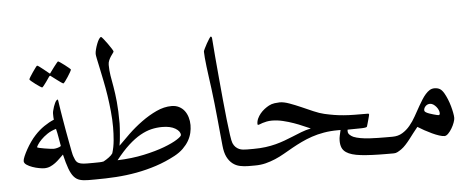

<svg xmlns="http://www.w3.org/2000/svg" viewBox="-41 -610 1731 702"><g transform="rotate(-5 824.5 -258.5)"><path d="M302.7 -30.8Q302.7 -24.9 302 -19.5Q301.3 -14.2 298.6 -9.8Q295.9 -5.4 290.5 -2.7Q285.2 0 275.9 0H257.8Q239.3 0 226.6 -3.7Q213.9 -7.3 204.6 -18.1Q195.3 -28.8 188 -48.6Q180.7 -68.4 172.9 -101.1Q165.5 -94.2 158 -86.7Q150.4 -79.1 141.6 -72.5Q132.8 -65.9 122.8 -61.5Q112.8 -57.1 100.1 -57.1Q94.2 -57.1 82 -59.3Q69.8 -61.5 57.9 -65.7Q45.9 -69.8 36.9 -75.9Q27.8 -82 27.8 -89.8Q27.8 -95.7 32.7 -107.2Q37.6 -118.7 44.9 -131.8Q52.2 -145 61.5 -158.2Q70.8 -171.4 79.6 -180.7Q95.7 -198.2 114.3 -210.9Q132.8 -223.6 150.9 -231Q150.4 -235.4 150.1 -240Q149.9 -244.6 149.9 -249Q149.9 -252.4 149.9 -255.6Q149.9 -258.8 150.9 -262.2Q155.3 -280.3 160.9 -291.7Q166.5 -303.2 171.9 -303.2Q172.4 -303.2 173.1 -297.9Q173.8 -292.5 175.3 -283Q176.8 -273.4 178.7 -260.7Q180.7 -248 183.1 -233.9Q186.5 -211.9 190.9 -188.5Q195.3 -165 199 -144.5Q202.6 -124 205.6 -109.6Q208.5 -95.2 210 -91.8Q212.9 -84 215.3 -78.4Q217.8 -72.8 222.4 -68.8Q227.1 -64.9 235.4 -63Q243.7 -61 257.8 -61H275.9Q285.2 -61 290.5 -58.3Q295.9 -55.7 298.6 -51.5Q301.3 -47.4 302 -42Q302.7 -36.6 302.7 -30.8ZM168 -132.8Q165.5 -146.5 162.6 -164.1Q159.7 -181.6 155.8 -196.8Q137.2 -191.4 123.3 -181.9Q109.4 -172.4 100.1 -162.8Q90.8 -153.3 85.9 -145.5Q81.1 -137.7 81.1 -136.2Q81.1 -134.8 89.1 -132.8Q97.2 -130.9 107.7 -129.2Q118.2 -127.4 127.9 -126.2Q137.7 -125 141.1 -125Q146.5 -125 154.5 -127Q162.6 -128.9 168 -132.8ZM229 -408.2Q229 -406.2 224.6 -398.4Q220.2 -390.6 214.6 -382.1Q209 -373.5 203.9 -366.7Q198.7 -359.9 196.8 -359.9Q195.8 -359.9 189.2 -364.5Q182.6 -369.1 174.8 -375Q166 -381.3 154.8 -390.1Q152.8 -392.1 151.4 -392.1Q149.9 -392.1 147.9 -390.1Q140.6 -379.4 134.8 -371.1Q129.4 -363.8 124.8 -357.9Q120.1 -352.1 118.7 -352.1Q117.2 -352.1 110.1 -356.7Q103 -361.3 95.2 -367.2Q87.4 -373 81.1 -378.4Q74.7 -383.8 74.7 -385.3Q74.7 -387.2 79.3 -394.8Q84 -402.3 89.8 -410.9Q95.7 -419.4 100.8 -426.3Q106 -433.1 106.9 -433.1Q109.4 -433.1 115.7 -428.2Q122.1 -423.3 128.9 -418Q137.2 -411.6 147 -403.3Q149.9 -400.4 151.4 -400.4Q152.8 -400.4 154.8 -404.3Q162.1 -414.6 168.5 -422.9Q173.8 -429.7 178.7 -435.8Q183.6 -441.9 184.6 -441.9Q186 -441.9 193.4 -437Q200.7 -432.1 208.5 -426Q216.3 -419.9 222.7 -414.6Q229 -409.2 229 -408.2Z M647 -168Q647 -153.8 643.6 -139.2Q640.1 -124.5 632.1 -110.6Q624 -96.7 610.8 -83.7Q597.7 -70.8 578.6 -60.5Q543.9 -42 508.1 -30.3Q472.2 -18.6 434.8 -11.7Q397.5 -4.9 359.1 -2.4Q320.8 0 282.2 0H264.2Q254.9 0 249.5 -2.7Q244.1 -5.4 241.5 -9.8Q238.8 -14.2 238 -19.5Q237.3 -24.9 237.3 -30.8Q237.3 -36.6 238 -42Q238.8 -47.4 241.5 -51.5Q244.1 -55.7 249.5 -58.3Q254.9 -61 264.2 -61H282.2Q294.9 -61 303.5 -61.3Q312 -61.5 318.8 -63Q329.6 -68.8 339.1 -75.9Q348.6 -83 353 -89.8Q359.9 -111.8 362.1 -136.7Q364.3 -161.6 364.3 -185.1Q364.3 -213.4 361.3 -243.2Q358.4 -272.9 354 -301.8Q349.6 -330.6 344.2 -356.7Q338.9 -382.8 334.5 -403.6Q330.1 -424.3 327.1 -438.5Q324.2 -452.6 324.2 -457Q324.2 -463.9 326.9 -474.1Q329.6 -484.4 333.3 -493.9Q336.9 -503.4 341.3 -510.3Q345.7 -517.1 349.1 -517.1Q351.1 -517.1 357.7 -508.8Q364.3 -500.5 371.6 -490.5Q378.9 -480.5 384.5 -471.4Q390.1 -462.4 390.1 -460.9Q390.1 -458.5 386.7 -454.3Q383.3 -450.2 379.2 -443.8Q375 -437.5 371.6 -429.7Q368.2 -421.9 368.2 -413.1Q368.2 -392.6 371.3 -373.8Q374.5 -355 378.7 -331.5Q382.8 -308.1 386 -275.9Q389.2 -243.7 389.2 -195.8Q389.2 -189 388.4 -178.2Q387.7 -167.5 386.7 -155.5Q385.7 -143.6 384.5 -132.6Q383.3 -121.6 381.8 -115.2Q399.4 -133.3 422.6 -155.5Q445.8 -177.7 472.7 -197.3Q499.5 -216.8 527.8 -230Q556.2 -243.2 584 -243.2Q599.1 -243.2 611.1 -237.1Q623 -231 630.9 -220.7Q638.7 -210.4 642.8 -196.8Q647 -183.1 647 -168ZM608.9 -134.8Q608.9 -148.4 591.1 -159.2Q573.2 -169.9 543 -169.9Q522.9 -169.9 503.2 -165.3Q483.4 -160.6 462.2 -148.7Q440.9 -136.7 418.2 -116Q395.5 -95.2 370.1 -63Q423.8 -64.9 467.8 -74.5Q511.7 -84 543.2 -95.9Q574.7 -107.9 591.8 -118.9Q608.9 -129.9 608.9 -134.8Z M890.1 -30.8Q890.1 -24.9 889.4 -19.5Q888.7 -14.2 886 -9.8Q883.3 -5.4 877.9 -2.7Q872.6 0 863.3 0H845.2Q829.1 0 814.2 -3.2Q799.3 -6.3 787.4 -15.6Q775.4 -24.9 767.3 -41Q759.3 -57.1 756.8 -83Q754.9 -102.5 752.4 -127.7Q750 -152.8 747.3 -180.7Q744.6 -208.5 741.5 -237.3Q738.3 -266.1 734.9 -293Q731.9 -315.4 729 -336.7Q726.1 -357.9 723.9 -376Q721.7 -394 720.5 -408.2Q719.2 -422.4 719.2 -431.2Q719.2 -433.6 723.4 -442.1Q727.5 -450.7 732.7 -460Q737.8 -469.2 742.7 -476.6Q747.6 -483.9 749 -483.9Q750 -483.9 751.7 -481.9Q753.4 -480 753.4 -474.1Q755.4 -446.8 758.5 -409.7Q761.7 -372.6 765.4 -332Q769 -291.5 772.9 -251Q776.9 -210.4 780.5 -176.8Q784.2 -143.1 787.6 -119.4Q791 -95.7 793.9 -88.9Q797.9 -79.6 803.7 -74Q809.6 -68.4 816.4 -65.4Q823.2 -62.5 830.6 -61.8Q837.9 -61 845.2 -61H863.3Q872.6 -61 877.9 -58.3Q883.3 -55.7 886 -51.5Q888.7 -47.4 889.4 -42Q890.1 -36.6 890.1 -30.8Z M1399.9 -30.8Q1399.9 -24.9 1399.2 -19.5Q1398.4 -14.2 1395.8 -9.8Q1393.1 -5.4 1387.7 -2.7Q1382.3 0 1373 0H1355Q1293.9 0 1257.8 -4.2Q1221.7 -8.3 1204.6 -20Q1193.8 -27.3 1189.5 -37.8Q1185.1 -48.3 1185.1 -63Q1185.1 -72.8 1187.3 -82Q1189.5 -91.3 1191.9 -102.1H1183.1Q1154.3 -102.1 1130.4 -97.9Q1106.4 -93.8 1085.7 -86.7Q1064.9 -79.6 1046.6 -70.8Q1028.3 -62 1011.7 -52.7Q994.1 -43 977.8 -33.4Q961.4 -23.9 944.1 -16.6Q926.8 -9.3 908.4 -4.6Q890.1 0 869.1 0H851.1Q841.8 0 836.4 -2.7Q831.1 -5.4 828.4 -9.8Q825.7 -14.2 825 -19.5Q824.2 -24.9 824.2 -30.8Q824.2 -36.6 825 -42Q825.7 -47.4 828.4 -51.5Q831.1 -55.7 836.4 -58.3Q841.8 -61 851.1 -61H869.1Q893.1 -61 913.3 -63.7Q933.6 -66.4 951.2 -71Q968.8 -75.7 984.1 -81.3Q999.5 -86.9 1013.7 -92.8Q1031.2 -100.1 1048.3 -106.7Q1065.4 -113.3 1084 -117.2Q1073.7 -121.1 1058.1 -128.2Q1042.5 -135.3 1023.9 -141.8Q1005.4 -148.4 984.9 -153.3Q964.4 -158.2 944.8 -158.2Q934.6 -158.2 925.8 -156.5Q917 -154.8 910.4 -152.6Q903.8 -150.4 899.7 -148.7Q895.5 -147 895 -147Q891.1 -147 891.1 -149.9Q891.1 -160.6 895.5 -170.2Q899.9 -179.7 906.7 -188Q913.6 -196.3 922.1 -202.9Q930.7 -209.5 939 -213.9Q948.7 -219.2 960.4 -220.7Q972.2 -222.2 979 -222.2Q994.1 -222.2 1014.4 -214.8Q1034.7 -207.5 1056.2 -198Q1077.6 -188.5 1099.1 -179.2Q1120.6 -169.9 1137.7 -166Q1157.2 -161.6 1173.8 -158.9Q1190.4 -156.2 1208.5 -154.8Q1226.6 -153.3 1247.8 -153.1Q1269 -152.8 1297.9 -152.8Q1299.3 -152.8 1300 -151.4Q1300.8 -149.9 1300.8 -148.9Q1300.8 -147.9 1299.3 -142.3Q1297.9 -136.7 1295.9 -129.6Q1293.9 -122.6 1292 -115.7Q1290 -108.9 1289.1 -106Q1288.1 -102.5 1270 -101.8Q1252 -101.1 1217.8 -101.1Q1217.3 -100.1 1217.3 -98.1Q1217.3 -96.2 1217.3 -94.7Q1217.3 -87.9 1222.7 -82.5Q1228 -77.1 1236.3 -73.2Q1247.1 -68.8 1262.2 -66.2Q1277.3 -63.5 1293.5 -62.5Q1309.6 -61.5 1325.7 -61.3Q1341.8 -61 1355 -61H1373Q1382.3 -61 1387.7 -58.3Q1393.1 -55.7 1395.8 -51.5Q1398.4 -47.4 1399.2 -42Q1399.9 -36.6 1399.9 -30.8Z M1609.9 -109.9Q1609.9 -103.5 1606 -92.8Q1602.1 -82 1595.9 -71.8Q1589.8 -61.5 1582.5 -54.2Q1575.2 -46.9 1568.8 -46.9Q1561 -46.9 1549.1 -50.8Q1537.1 -54.7 1523.7 -61Q1510.3 -67.4 1496.8 -74.7Q1483.4 -82 1472.7 -88.9Q1463.9 -78.6 1455.6 -67.4Q1447.3 -56.2 1439.2 -45.9Q1431.2 -35.6 1423.1 -26.9Q1415 -18.1 1406.7 -12.2Q1398.9 -6.8 1392.3 -3.4Q1385.7 0 1378.9 0H1360.8Q1351.6 0 1346.2 -2.7Q1340.8 -5.4 1338.1 -9.8Q1335.4 -14.2 1334.7 -19.5Q1334 -24.9 1334 -30.8Q1334 -36.6 1334.7 -42Q1335.4 -47.4 1338.1 -51.5Q1340.8 -55.7 1346.2 -58.3Q1351.6 -61 1360.8 -61H1378.9Q1399.9 -61 1415.5 -70.6Q1431.2 -80.1 1443.6 -95Q1456.1 -109.9 1466.3 -128.4Q1476.6 -147 1486.8 -165Q1493.7 -176.8 1500.2 -187.3Q1506.8 -197.8 1514.2 -206.1Q1521.5 -214.4 1529.3 -219.2Q1537.1 -224.1 1546.9 -224.1Q1558.1 -224.1 1566.2 -219.7Q1574.2 -215.3 1581.5 -203.1Q1587.4 -192.9 1592.8 -179.9Q1598.1 -167 1601.8 -153.8Q1605.5 -140.6 1607.7 -128.9Q1609.9 -117.2 1609.9 -109.9ZM1558.6 -131.8Q1558.6 -137.2 1555.9 -143.6Q1553.2 -149.9 1548.6 -155.5Q1543.9 -161.1 1538.1 -165Q1532.2 -168.9 1525.9 -168.9Q1516.1 -168.9 1509.5 -162.1Q1502.9 -155.3 1502.9 -147Q1502.9 -145.5 1503.9 -143.6Q1504.9 -141.6 1508.8 -139.2Q1513.7 -136.2 1520.8 -133.8Q1527.8 -131.3 1534.7 -129.4Q1541.5 -127.4 1546.9 -126.2Q1552.2 -125 1553.7 -125Q1558.6 -125 1558.6 -131.8Z"/></g></svg>

Font: Scheherazade
Style: Regular
Weight: 400
Designer: SIL International
Foundry: SIL International
Version: Version 2.100 (build 932/914)